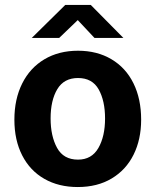

<svg xmlns="http://www.w3.org/2000/svg" viewBox="-20 -744 627 774"><path d="M38 -261.5Q38 -344.5 69.5 -407.5Q101 -470.5 159 -505Q217 -539.5 294.5 -539.5Q371.5 -539.5 429.2 -505.2Q487 -471 518 -408.2Q549 -345.5 549 -261.5Q549 -182 518.5 -120.5Q488 -59 430.2 -24.5Q372.5 10 293.5 10Q216.5 10 158.8 -23Q101 -56 69.5 -117.5Q38 -179 38 -261.5ZM294.5 -100.5Q349.5 -100.5 376.5 -147.2Q403.5 -194 403.5 -266.5Q403.5 -337.5 377.8 -383.5Q352 -429.5 294.5 -429.5Q238 -429.5 211 -384.5Q184 -339.5 184 -266.5Q184 -195.5 210 -148Q236 -100.5 294.5 -100.5ZM293.5 -663 218.5 -591H108L243 -724H346L477.5 -591H361Z"/></svg>

Font: 1883 Sans
Style: Bold
Weight: 700
Designer: 1883 Sans project is a fork of Public Sans.
Version: Version 1.009